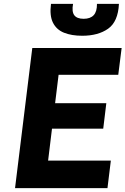

<svg xmlns="http://www.w3.org/2000/svg" viewBox="-20 -976 651 996"><path d="M58 0 147.5 -727H611L593.5 -588H234.5L288.5 -625L262 -409L216.5 -440.5H531.5L515.5 -308.5H207L253.5 -339.5L225 -105.5L180 -143H555L537.5 0ZM406.5 -790.5Q351.5 -790.5 312.2 -806.2Q273 -822 254.8 -858.2Q236.5 -894.5 244.5 -956H359Q351.5 -916 365.2 -897.2Q379 -878.5 414 -878.5Q448.5 -878.5 466 -897.2Q483.5 -916 483 -956H597Q592.5 -863.5 540.8 -827Q489 -790.5 406.5 -790.5Z"/></svg>

Font: Spline Sans Mono
Style: Italic
Weight: 400
Italic angle: -4°
Monospace: yes
Designer: Eben Sorkin, Mirko Velimirovic
Foundry: Sorkin Type
Version: Version 1.004